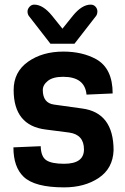

<svg xmlns="http://www.w3.org/2000/svg" viewBox="-20 -802 541 830"><path d="M471 -152Q468 -74 407 -33Q346 8 257 8Q130 8 82 -38Q38 -80 38 -165L156 -170Q157 -125 180 -109.5Q203 -94 257 -94Q343 -94 343 -156Q343 -220 279 -229L178 -242Q39 -259 39 -413Q39 -491 101 -535Q163 -579 254 -579Q336 -579 396 -546Q467 -506 467 -398L354 -393Q347 -470 253 -470Q209 -470 187 -452.5Q165 -435 165 -413Q165 -357 213 -350L335 -333Q471 -315 471 -152ZM250 -678 295 -734Q334 -782 372 -782Q385 -782 393 -773Q401 -764 401 -753Q401 -742 396 -734L302 -613H198L104 -734Q99 -742 99 -752.5Q99 -763 107.5 -772.5Q116 -782 128 -782Q166 -782 205 -734Z"/></svg>

Font: Viga
Style: Regular
Weight: 400
Designer: Oscar Yáñez
Foundry: Fontstage
Version: Version 1.001